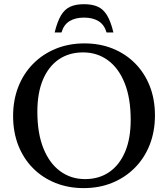

<svg xmlns="http://www.w3.org/2000/svg" viewBox="-20 -908 821 938"><path d="M392.5 -696Q468 -696 531 -670.5Q594 -645 640.2 -598.2Q686.5 -551.5 711.8 -487Q737 -422.5 737 -344.5Q737 -266 711.5 -201Q686 -136 639 -88.5Q592 -41 528.5 -15Q465 11 389 11Q313.5 11 250.2 -14.5Q187 -40 140.8 -86.8Q94.5 -133.5 69.2 -198.2Q44 -263 44 -341Q44 -419 69.5 -484Q95 -549 142 -596.5Q189 -644 252.8 -670Q316.5 -696 392.5 -696ZM395.5 -33Q463.5 -33 513.5 -67.2Q563.5 -101.5 591 -166Q618.5 -230.5 618.5 -322.5Q618.5 -428.5 589 -502Q559.5 -575.5 507 -613.8Q454.5 -652 386 -652Q317.5 -652 267.5 -618Q217.5 -584 190 -519.2Q162.5 -454.5 162.5 -362.5Q162.5 -257 192 -183.5Q221.5 -110 274.2 -71.5Q327 -33 395.5 -33ZM390.5 -822Q348 -822 319.8 -804.8Q291.5 -787.5 280.5 -749.5H247Q260 -802.5 278 -832.8Q296 -863 323 -875.2Q350 -887.5 390.5 -887.5Q431 -887.5 458 -875.2Q485 -863 503.2 -832.8Q521.5 -802.5 534 -749.5H500.5Q489.5 -787.5 461.2 -804.8Q433 -822 390.5 -822Z"/></svg>

Font: Newsreader 36pt Medium
Style: Regular
Weight: 500
Designer: Hugues Gentile
Foundry: Production Type
Version: Version 1.003